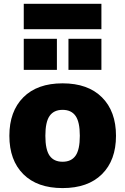

<svg xmlns="http://www.w3.org/2000/svg" viewBox="-20 -960 645 990"><path d="M100.1 -62Q28.3 -133.8 28.3 -259.8Q28.3 -385.7 100.1 -458Q171.9 -530.3 302.7 -530.3Q433.6 -530.3 505.9 -458Q578.1 -385.7 578.1 -259.8Q578.1 -133.8 505.9 -62Q433.6 9.8 302.7 9.8Q171.9 9.8 100.1 -62ZM102.5 -599.6V-759.8H273.4V-599.6ZM102.5 -809.6V-940.4H502.9V-809.6ZM235.8 -362.3Q213.9 -331.1 213.9 -259.8Q213.9 -188.5 235.8 -157.2Q257.8 -126 302.7 -126Q347.7 -126 369.6 -157.2Q391.6 -188.5 391.6 -259.8Q391.6 -331.1 369.6 -362.3Q347.7 -393.6 302.7 -393.6Q257.8 -393.6 235.8 -362.3ZM333 -599.6V-759.8H502.9V-599.6Z"/></svg>

Font: GenEi M Gothic v2 Black
Style: Regular
Weight: 900
Version: Version 2.0